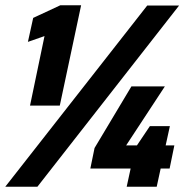

<svg xmlns="http://www.w3.org/2000/svg" viewBox="-41 -709 714 729"><path d="M73 -308 128 -572 65 -550 85 -641 188 -689H267L186 -308ZM-21 0 518 -688H639L101 0ZM440 0 455 -69H302L318 -147L458 -381H585L438 -157H479L528 -230H604L588 -157H621L603 -69H569L554 0Z"/></svg>

Font: Saira Semi Condensed Black
Style: Italic
Weight: 900
Width: 4
Italic angle: -12°
Designer: Hector Gatti with collaboration of the Omnibus-Type team
Foundry: Omnibus-Type
Version: Version 1.001; ttfautohint (v1.8)